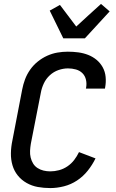

<svg xmlns="http://www.w3.org/2000/svg" viewBox="-20 -945 590 977"><path d="M236 12Q203 12 172.5 6.5Q142 1 115.5 -14Q89 -29 70.5 -52Q52 -75 43.5 -104Q35 -133 35.5 -165Q36 -197 43 -230L93 -490Q98 -516 107.5 -541.5Q117 -567 133.5 -590.5Q150 -614 172.5 -632Q195 -650 220.5 -661.5Q246 -673 272.5 -677.5Q299 -682 325 -682Q352 -682 378.5 -678.5Q405 -675 429 -665.5Q453 -656 472 -640Q491 -624 503 -602Q515 -580 517.5 -553.5Q520 -527 515 -500L514 -494H417L418 -498Q422 -519 417.5 -539Q413 -559 399.5 -572.5Q386 -586 366.5 -591.5Q347 -597 326 -597Q302 -597 277.5 -588.5Q253 -580 233.5 -562Q214 -544 203 -520.5Q192 -497 188 -474L137 -214Q134 -196 133 -178Q132 -160 136 -143.5Q140 -127 148.5 -113Q157 -99 171 -90Q185 -81 201.5 -77Q218 -73 236 -73Q258 -73 280.5 -79Q303 -85 323 -98.5Q343 -112 357.5 -131Q372 -150 382 -171L466 -139Q450 -106 426.5 -76.5Q403 -47 372 -26.5Q341 -6 305.5 3Q270 12 236 12ZM302 -750 233 -891 285 -920 368 -810 430 -867 494 -925 538 -887 412 -750Z"/></svg>

Font: Lode Dark
Style: Bold Italic
Weight: 700
Italic angle: -11°
Monospace: yes
Designer: Belleve Invis
Foundry: Belleve Invis
Version: Version 29.2.0; ttfautohint (v1.8.3)